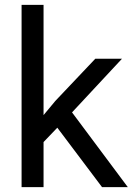

<svg xmlns="http://www.w3.org/2000/svg" viewBox="-20 -770 547 790"><path d="M215.8 -244.6 159.2 -185.5V0H68.8V-750H159.2V-296.4L207.5 -354.5L372.1 -528.3H481.9L276.4 -307.6L505.9 0H399.9Z"/></svg>

Font: Roboto
Style: Regular
Weight: 400
Designer: Google
Version: Version 2.001047; 2015